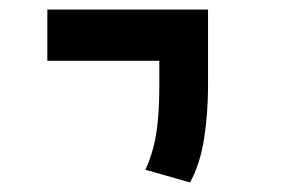

<svg xmlns="http://www.w3.org/2000/svg" viewBox="-20 -606 626 406"><path d="M381.8 -220.2 287.6 -247.1Q304.7 -285.2 310.8 -326.2Q316.9 -367.2 316.9 -423.8V-585.9H419.9V-423.8Q419.9 -367.2 411.6 -313.2Q403.3 -259.3 381.8 -220.2ZM80.1 -477.5V-585.9H419.9V-477.5Z"/></svg>

Font: Cascadia Mono Medium
Style: Regular
Weight: 500
Monospace: yes
Designer: Aaron Bell
Foundry: Saja Typeworks
Version: Version 2407.024